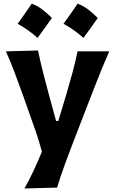

<svg xmlns="http://www.w3.org/2000/svg" viewBox="-20 -839 644 1076"><path d="M117 217.2 300 212.3Q317.7 152.8 344.8 78.8Q371.9 4.8 412.8 -100.4L472.6 -255.3Q499.6 -324.6 519 -374.2Q538.3 -423.7 555.5 -465.1Q572.7 -506.5 592.4 -551.3H414.6Q402.2 -491.5 386.5 -433Q370.7 -374.4 352.8 -314.2L306.8 -160.9H294.3L252.4 -314.5Q235.9 -376.7 220.8 -435.4Q205.7 -494.2 193.1 -556.1L13.1 -551.3Q39.5 -492.6 62.8 -430.3Q86.1 -368.1 107.4 -308.9L142.6 -209.3Q162 -156.5 181 -100.4Q200 -44.2 214.9 10.9Q193.9 62 169.9 114.1Q145.9 166.3 117 217.2ZM415.3 -818.6Q396 -790.4 376.4 -762.4Q356.8 -734.4 336 -705.9Q367.5 -688.6 395.2 -668.6Q423 -648.7 447.7 -626.6Q468.7 -655.1 488.7 -683Q508.6 -710.8 528 -738.2Q501.5 -765.3 473.4 -786.4Q445.3 -807.4 415.3 -818.6ZM158.1 -818.6Q138.8 -790.4 119.2 -762.4Q99.7 -734.4 78.8 -705.9Q110.3 -688.6 138.1 -668.6Q165.9 -648.7 190.5 -626.6Q211.5 -655.1 231.5 -683Q251.4 -710.8 270.8 -738.2Q244.4 -765.3 216.2 -786.4Q188.1 -807.4 158.1 -818.6Z"/></svg>

Font: Pinar-VF-FD
Style: Regular
Weight: 300
Designer: Amin Abedi
Version: Version 3.0